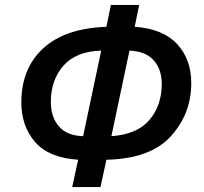

<svg xmlns="http://www.w3.org/2000/svg" viewBox="-20 -744 822 774"><path d="M271 10H385L409 -100Q586 -104 668.5 -194.5Q751 -285 751 -409Q751 -505 694 -566.5Q637 -628 523 -636L541 -724H427L409 -636Q242 -630 154 -549Q66 -468 66 -331Q66 -236 121 -172Q176 -108 295 -100ZM315 -195Q250 -197 217.5 -234.5Q185 -272 185 -333Q185 -422 236 -479.5Q287 -537 388 -540ZM429 -195 502 -540Q568 -537 600 -500.5Q632 -464 632 -406Q632 -318 582 -260Q532 -202 429 -195Z"/></svg>

Font: Noto Sans UI Medium
Style: Italic
Weight: 500
Italic angle: -12°
Designer: Monotype Design Team
Foundry: Monotype Imaging Inc.
Version: Version 1.901